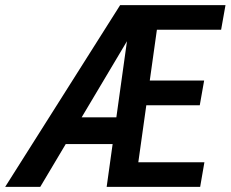

<svg xmlns="http://www.w3.org/2000/svg" viewBox="-71 -731 902 751"><path d="M461.4 -629.9 86.4 0H-50.8L398.9 -710.9H470.7ZM455.1 -272 436.5 -167.5H130.4L148.9 -272ZM728.5 -96.2 711.9 0H419.4L436.5 -96.2ZM556.2 -710.9 456.5 0H346.2L445.3 -710.9ZM727.5 -416 710.4 -319.3H458.5L475.1 -416ZM811 -710.9 793.9 -614.7H502L519 -710.9Z"/></svg>

Font: Roboto Condensed Medium
Style: Italic
Weight: 500
Italic angle: -12°
Designer: Christian Robertson
Foundry: Google
Version: Version 3.0; 2020